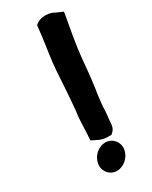

<svg xmlns="http://www.w3.org/2000/svg" viewBox="-192 -792 654 824"><g transform="rotate(-30 135.0 -380.0)"><path d="M125 -598C116 -542 114 -489 111 -440C108 -400 106 -363 102 -325C100 -313 99 -301 98 -291V-290C95 -255 96 -227 93 -195L92 -185C113 -175 134 -158 173 -160H183L187 -164C204 -177 205 -196 206 -207L207 -223C209 -236 210 -251 211 -263C211 -288 215 -313 218 -341C221 -354 222 -369 224 -381C230 -423 233 -462 237 -504C243 -570 257 -642 269 -709L270 -720L238 -734C218 -747 177 -753 149 -733L142 -728L138 -695C135 -663 129 -631 125 -598ZM71 -80C66 -45 91 -14 127 -14C162 -14 194 -44 199 -79C204 -114 179 -144 144 -145C107 -145 76 -115 71 -80Z"/></g></svg>

Font: Hussar Pisanka
Style: BdKur
Weight: 700
Designer: Robert Jablonski
Foundry: Cannot Into Space Fonts
Version: Version 1.070